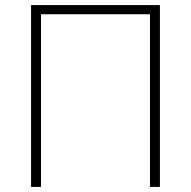

<svg xmlns="http://www.w3.org/2000/svg" viewBox="-20 -734 749 754"><path d="M102 0V-714H608V0H569V-678H141V0Z"/></svg>

Font: Noto Sans ExtraLight
Style: Regular
Weight: 200
Designer: Monotype Design Team
Foundry: Monotype Imaging Inc.
Version: Version 2.007